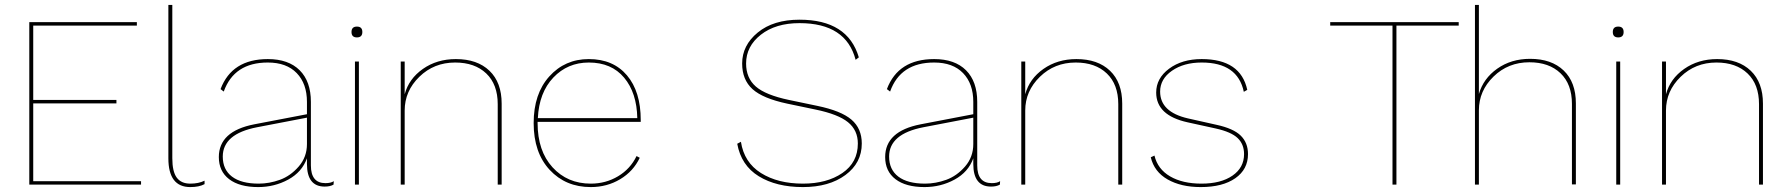

<svg xmlns="http://www.w3.org/2000/svg" viewBox="-20 -750 7261 780"><path d="M99 0V-660H536V-646H115V-344H453V-330H115V-14H553V0Z M680 -730V-107Q680 -53 698 -28.5Q716 -4 753 -4Q787 -4 811 -16V-2Q789 10 753 10Q664 10 664 -107V-730Z M1302 -6Q1324 -6 1336 -14L1335 0Q1321 8 1299 8Q1227 8 1227 -84V-107Q1207 -51 1151 -20.5Q1095 10 1029 10Q953 10 911 -22Q869 -54 869 -112Q869 -217 1013 -245L1227 -286V-336Q1227 -410 1185.5 -453Q1144 -496 1068 -496Q931 -496 889 -378L876 -388Q922 -510 1068 -510Q1152 -510 1197.5 -464.5Q1243 -419 1243 -336V-78Q1243 -6 1302 -6ZM1031 -4Q1074 -4 1117 -19.5Q1160 -35 1193.5 -73.5Q1227 -112 1227 -165V-272L1024 -233Q885 -206 885 -114Q885 -61 922.5 -32.5Q960 -4 1031 -4Z M1452 -620Q1452 -598 1430 -598Q1408 -598 1408 -620Q1408 -642 1430 -642Q1452 -642 1452 -620ZM1438 -500V0H1422V-500Z M1832 -510Q1919 -510 1968.5 -462.5Q2018 -415 2018 -329V0H2002V-327Q2002 -407 1955.5 -451.5Q1909 -496 1829 -496Q1743 -496 1683.5 -438Q1624 -380 1624 -301V0H1608V-500H1624V-367Q1641 -430 1698 -470Q1755 -510 1832 -510Z M2583 -255H2164V-250Q2164 -137 2224.5 -70.5Q2285 -4 2380 -4Q2441 -4 2491 -34Q2541 -64 2566 -116L2579 -109Q2553 -54 2499.5 -22Q2446 10 2380 10Q2278 10 2213 -60Q2148 -130 2148 -250Q2148 -369 2211.5 -439.5Q2275 -510 2372 -510Q2471 -510 2527 -444Q2583 -378 2583 -262ZM2372 -496Q2286 -496 2228 -435Q2170 -374 2165 -270H2569Q2567 -373 2515.5 -434.5Q2464 -496 2372 -496Z M3228 -670Q3424 -670 3469 -517L3456 -507Q3417 -656 3228 -656Q3131 -656 3071 -609Q3011 -562 3011 -492Q3011 -433 3050.5 -398.5Q3090 -364 3185 -344L3300 -320Q3397 -300 3439 -264Q3481 -228 3481 -167Q3481 -88 3414.5 -39Q3348 10 3242 10Q3134 10 3062.5 -34Q2991 -78 2975 -166L2990 -174Q3003 -90 3071.5 -47Q3140 -4 3242 -4Q3339 -4 3402 -47Q3465 -90 3465 -167Q3465 -221 3425 -253.5Q3385 -286 3293 -305L3178 -329Q3079 -350 3037 -388Q2995 -426 2995 -492Q2995 -566 3058.5 -618Q3122 -670 3228 -670Z M4009 -6Q4031 -6 4043 -14L4042 0Q4028 8 4006 8Q3934 8 3934 -84V-107Q3914 -51 3858 -20.5Q3802 10 3736 10Q3660 10 3618 -22Q3576 -54 3576 -112Q3576 -217 3720 -245L3934 -286V-336Q3934 -410 3892.5 -453Q3851 -496 3775 -496Q3638 -496 3596 -378L3583 -388Q3629 -510 3775 -510Q3859 -510 3904.5 -464.5Q3950 -419 3950 -336V-78Q3950 -6 4009 -6ZM3738 -4Q3781 -4 3824 -19.5Q3867 -35 3900.5 -73.5Q3934 -112 3934 -165V-272L3731 -233Q3592 -206 3592 -114Q3592 -61 3629.5 -32.5Q3667 -4 3738 -4Z M4353 -510Q4440 -510 4489.5 -462.5Q4539 -415 4539 -329V0H4523V-327Q4523 -407 4476.5 -451.5Q4430 -496 4350 -496Q4264 -496 4204.5 -438Q4145 -380 4145 -301V0H4129V-500H4145V-367Q4162 -430 4219 -470Q4276 -510 4353 -510Z M4858 10Q4778 10 4723.5 -21Q4669 -52 4655 -111L4670 -118Q4683 -63 4733.5 -33.5Q4784 -4 4861 -4Q4940 -4 4987 -36.5Q5034 -69 5034 -124Q5034 -164 5008 -189Q4982 -214 4919 -228L4805 -253Q4677 -281 4677 -374Q4677 -432 4729.5 -471Q4782 -510 4862 -510Q5020 -510 5047 -385L5033 -377Q5008 -496 4862 -496Q4789 -496 4741 -462.5Q4693 -429 4693 -378Q4693 -295 4806 -269L4922 -243Q4991 -228 5020.5 -199Q5050 -170 5050 -124Q5050 -62 4998.5 -26Q4947 10 4858 10Z M5906 -660V-646H5653V0H5637V-646H5384V-660Z M5972 0V-730H5988V-368Q6006 -431 6062.5 -471Q6119 -511 6196 -511Q6283 -511 6332.5 -463.5Q6382 -416 6382 -330V-1H6366V-328Q6366 -408 6319.5 -452.5Q6273 -497 6193 -497Q6107 -497 6047.5 -439Q5988 -381 5988 -302V0Z M6576 -620Q6576 -598 6554 -598Q6532 -598 6532 -620Q6532 -642 6554 -642Q6576 -642 6576 -620ZM6562 -500V0H6546V-500Z M6956 -510Q7043 -510 7092.5 -462.5Q7142 -415 7142 -329V0H7126V-327Q7126 -407 7079.5 -451.5Q7033 -496 6953 -496Q6867 -496 6807.5 -438Q6748 -380 6748 -301V0H6732V-500H6748V-367Q6765 -430 6822 -470Q6879 -510 6956 -510Z"/></svg>

Font: Elaine Sans Thin
Style: Regular
Weight: 250
Designer: Wei Huang
Foundry: Wei Huang
Version: Version 2.001;December 24, 2019;FontCreator 12.0.0.2547 64-b